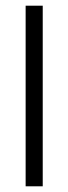

<svg xmlns="http://www.w3.org/2000/svg" viewBox="-20 -654 239 674"><path d="M70 0V-634H130V0Z"/></svg>

Font: Matangi
Style: Regular
Weight: 400
Designer: Prashant Pant
Foundry: The Graphic Ant
Version: Version 3.002